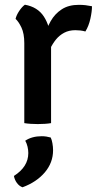

<svg xmlns="http://www.w3.org/2000/svg" viewBox="-20 -522 414 814"><path d="M370 -495.5Q370 -473.5 363.2 -442.8Q356.5 -412 342 -388.5Q331.5 -391.5 320.8 -392.8Q310 -394 299.5 -394Q272.5 -394 252.2 -383.2Q232 -372.5 217.5 -354.8Q203 -337 192.5 -314.8Q182 -292.5 174.5 -270L159 -290Q160 -326.5 168.5 -363.8Q177 -401 194.8 -432.2Q212.5 -463.5 241.8 -482.5Q271 -501.5 314 -501.5Q329.5 -501.5 342.5 -500Q355.5 -498.5 370 -495.5ZM46 -442Q49.5 -457.5 61.2 -475.2Q73 -493 85.5 -502Q139.5 -492.5 166 -451.8Q192.5 -411 196.5 -348.5V0Q185.5 2 170.5 3Q155.5 4 140 4Q125 4 110 3Q95 2 83 0V-339Q83 -380 70.8 -405.5Q58.5 -431 46 -442ZM195 61Q199.5 70 202.2 85.2Q205 100.5 205 115Q205 167.5 170 208.8Q135 250 75.5 272Q61.5 267 51.8 253.8Q42 240.5 39 224Q100 185 100 127Q100 114 96.8 100Q93.5 86 87 74.5Q115.5 55.5 157 55.5Q167 55.5 176.8 57Q186.5 58.5 195 61Z"/></svg>

Font: Signika Light Medium
Style: Regular
Weight: 500
Version: Version 2.003;gftools[0.9.32]